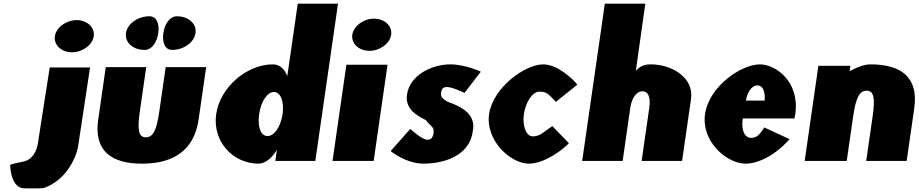

<svg xmlns="http://www.w3.org/2000/svg" viewBox="-20 -880 5026 1050"><path d="M472.5 -511H251.9L186.2 -90C186.2 -90 173.9 -4.7 100.8 5C26.3 22 35.5 16 36.3 35C36.3 35 41.3 149.7 113.4 150C153.5 150 207.8 152.3 222.7 147C331.8 108.4 397 -4.6 408.7 -90ZM280.1 -682C273.2 -634 316.2 -594 373.7 -594C431.2 -594 485.7 -634 492.6 -682C499.6 -730 456.6 -770 399.1 -770C341.6 -770 287.1 -730 280.1 -682Z M797.2 -791C733.5 -791 676.3 -750 669 -699C661.6 -648 707 -607 770.7 -607C810.6 -607 838.1 -648 845.5 -699C852.8 -750 837.1 -791 797.2 -791ZM947.5 -791C908.3 -791 880.8 -750 873.4 -699C866.1 -648 881.8 -607 921 -607C984.7 -607 1041.9 -648 1049.2 -699C1056.6 -750 1011.2 -791 947.5 -791ZM558.4 -513 517.1 -226C492.3 -54 589.8 15 756.8 15C923.9 15 1041.3 -54 1066.1 -226L1107.4 -513H886.2L851 -269C836.5 -168 816.6 -129 777.6 -129C738.6 -129 729.9 -168 744.5 -269L779.7 -513Z M1162.3 -256C1140.7 -106 1254.5 15 1393.6 15C1430.5 15 1466.7 -16 1492.7 -58H1494.1L1485.8 0H1704.5L1828.5 -860H1608.3L1551.2 -464C1535 -505 1508.3 -528 1471.9 -528C1332.8 -528 1184 -406 1162.3 -256ZM1397.3 -256C1407.6 -327 1442.7 -377 1478.1 -377C1512.9 -377 1535.4 -327 1525.2 -256C1515.1 -186 1479.7 -136 1443.3 -136C1405.4 -136 1387.3 -186 1397.3 -256Z M1798.5 0H2023.5L2099.3 -526H1874.3ZM1906.7 -690C1899.8 -642 1942.8 -602 2000.2 -602C2057.8 -602 2112.3 -642 2119.2 -690C2126.1 -738 2083.1 -778 2025.6 -778C1968.1 -778 1913.6 -738 1906.7 -690Z M2443.3 -528C2339.3 -528 2221 -468 2205.8 -363C2194.7 -286 2254.6 -250 2309.4 -223C2327.5 -193 2356.6 -190 2351.2 -153C2346.3 -119 2330.1 -116 2316.9 -116C2286.9 -116 2223.8 -175 2223.8 -175L2116.3 -54C2116.3 -54 2198.9 15 2297.5 15C2373 15 2543.3 -9 2565.1 -160C2588.6 -265 2484.1 -303 2427.1 -324C2405.9 -338 2388.1 -346 2392 -373C2395.4 -397 2404.9 -404 2425.4 -404C2453.9 -404 2520.3 -372 2520.3 -372L2609.5 -488C2609.5 -488 2524 -528 2443.3 -528Z M3137.3 -417C3118.4 -442 3032 -528 2950.5 -528C2851.4 -528 2675.6 -401 2654.7 -256C2633.8 -111 2773.1 15 2872.3 15C2961.3 15 3064.4 -67 3091.2 -97L3000.9 -190C2952.8 -160 2936.3 -134.3 2893.4 -134.3C2857.3 -134.3 2835.6 -191 2845 -256.3C2854.4 -321.5 2892.5 -378.7 2928.6 -378.7C2968.4 -378.7 2977.6 -368 3020 -323Z M3509 -860H3287.7L3163.8 0H3385.1L3426.8 -290C3435.5 -350 3464.7 -381 3492.7 -381C3522.8 -381 3539.7 -352 3530.7 -290L3488.9 0H3710.2L3758.9 -338C3776.2 -458 3651.3 -528 3539.7 -528C3517 -528 3486.7 -526 3457.2 -493Z M4324.4 -232C4326.5 -238 4328.1 -249 4329.1 -256C4355 -436 4219.5 -528 4136.6 -528C4031.4 -528 3857.3 -406 3835.7 -256C3814.2 -107 3953.2 15 4058.3 15C4118.4 15 4211.6 -22 4298.1 -119L4159.6 -183C4130.3 -137 4115.5 -126 4085.5 -126C4061.8 -126 4030.8 -153 4042.2 -232ZM4059 -330C4067.3 -377 4090.5 -413 4122.6 -413C4150 -413 4165.4 -384 4161.8 -330Z M4610.6 0 4645.8 -244C4660.3 -345 4680.2 -384 4719.2 -384C4758.2 -384 4766.9 -345 4752.3 -244L4717.1 0H4938.4L4979.7 -287C5004.5 -459 4907 -528 4740 -528C4705.8 -528 4671.6 -514 4626.4 -491L4630.5 -520H4455.5L4380.6 0Z"/></svg>

Font: Blink
Style: WideObl
Weight: 400
Designer: Mew Too
Foundry: Cannot Into Space Fonts
Version: Version 001.000